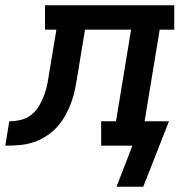

<svg xmlns="http://www.w3.org/2000/svg" viewBox="-76 -550 696 725"><path d="M465 155H364L424 0H306V-92H362L419 -438H245L217 -268Q213 -242 208 -216.5Q203 -191 194 -165.5Q185 -140 171.5 -115.5Q158 -91 139.5 -70.5Q121 -50 97 -35Q73 -20 47.5 -12Q22 -4 -4 -2Q-30 0 -56 0L-41 -92Q-19 -92 3.5 -97.5Q26 -103 44 -118Q62 -133 73.5 -153.5Q85 -174 92.5 -195.5Q100 -217 104 -239Q108 -261 111 -282L137 -438H94V-530H582V-438H527L470 -92H562Z"/></svg>

Font: Iosevka Curly Slab SmBdExObl
Style: Regular
Weight: 600
Width: 7
Italic angle: -9°
Monospace: yes
Designer: Belleve Invis
Foundry: Belleve Invis
Version: Version 11.1.0; ttfautohint (v1.8.3)